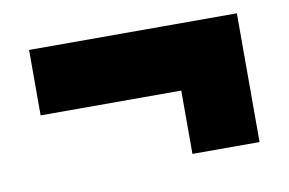

<svg xmlns="http://www.w3.org/2000/svg" viewBox="-45 -542 669 445"><g transform="rotate(-10 289.5 -319.5)"><path d="M45 -317H376V-168H534V-471H45Z"/></g></svg>

Font: MV Cash Black
Style: Regular
Weight: 900
Designer: Rodrigo Fuenzalida
Foundry: fragTYPE
Version: Version 1.100;Glyphs 3.1.2 (3151)